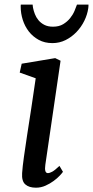

<svg xmlns="http://www.w3.org/2000/svg" viewBox="-20 -827 415 856"><path d="M78.6 -55.2Q80.6 -84.5 86.7 -127.9Q92.8 -171.4 101.1 -225.8Q109.4 -280.3 119.4 -344Q129.4 -407.7 139.2 -478L67.9 -503.4L76.7 -543L226.1 -567.9L250 -556.2L182.1 -92.3Q176.8 -55.2 193.4 -55.2Q201.2 -55.2 212.9 -61.5Q224.6 -67.9 245.1 -87.4L260.7 -61Q257.3 -55.7 246.3 -43.9Q235.4 -32.2 219.2 -20.3Q203.1 -8.3 182.9 0.7Q162.6 9.8 140.1 9.8Q109.4 9.8 92.8 -4.9Q76.2 -19.5 78.6 -55.2ZM213.9 -634.8Q179.2 -634.8 152.8 -649.2Q126.5 -663.6 108.6 -686.5Q90.8 -709.5 81.5 -738.5Q72.3 -767.6 72.3 -796.4Q72.3 -798.8 72.3 -801.5Q72.3 -804.2 72.8 -806.6H125.5Q126 -803.2 126.2 -799.3Q126.5 -795.4 127.4 -791.5Q129.9 -778.8 135.5 -764.2Q141.1 -749.5 151.4 -737.1Q161.6 -724.6 177.5 -716.3Q193.4 -708 216.3 -708Q243.2 -708 261.7 -719.2Q280.3 -730.5 292.7 -746.1Q305.2 -761.7 312.3 -778.6Q319.3 -795.4 323.2 -806.6H374.5Q374.5 -802.7 374.3 -798.6Q374 -794.4 373.5 -790.5Q369.6 -762.2 356 -734.4Q342.3 -706.5 321 -684.3Q299.8 -662.1 272.5 -648.4Q245.1 -634.8 213.9 -634.8Z"/></svg>

Font: Merriweather
Style: Italic
Weight: 400
Italic angle: -7°
Designer: Eben Sorkin ( eben@eyebytes.com )
Foundry: Eben Sorkin ( eben@eyebytes.com )
Version: Version 1.005; ttfautohint (v0.97) -l 13 -r 13 -G 200 -x 24 